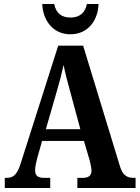

<svg xmlns="http://www.w3.org/2000/svg" viewBox="-20 -943 700 963"><path d="M333 -771C426 -771 473 -848 474 -923H416C406 -875 376 -855 333 -855C291 -855 261 -875 252 -923H192C194 -848 241 -771 333 -771ZM4 0H232V-51H198C167 -51 156 -65 156 -90C156 -108 163 -135 167 -151L191 -236H401L430 -138C433 -124 439 -102 439 -87C439 -61 422 -51 397 -51H368V0H660V-51H650C616 -51 595 -65 582 -108L397 -714H272L84 -124C65 -64 45 -51 14 -51H4ZM210 -295 266 -489C279 -533 290 -576 299 -617C307 -575 319 -532 332 -484L383 -295Z"/></svg>

Font: Noto Serif Georgian Condensed Bold
Style: Regular
Weight: 700
Width: 3
Designer: Monotype Design Team, Akaki Razmadze
Foundry: Google LLC
Version: Version 2.003